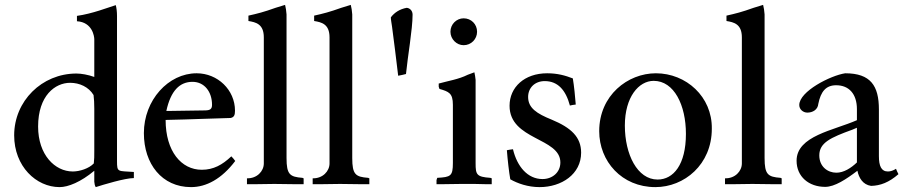

<svg xmlns="http://www.w3.org/2000/svg" viewBox="-20 -754 3713 786"><path d="M528 -50C462 -55 459 -47 459 -95V-688C459 -707 457 -721 454 -733C421 -723 359 -698 295 -689V-667C359 -663 366 -604 366 -593V-439C341 -448 313 -453 293 -453C151 -453 38 -340 38 -200C38 -73 128 12 224 12C259 12 311 -9 366 -55V-10C367 -1 368 6 372 12C403 2 492 -25 528 -25ZM364 -85C344 -64 306 -52 278 -52C205 -52 136 -120 136 -236C136 -363 206 -415 267 -415C306 -415 343 -398 363 -365C365 -348 366 -332 366 -309V-137C366 -115 366 -101 364 -85Z M927 -114C890 -79 854 -59 806 -59C722 -59 658 -135 658 -263C761 -265 869 -270 924 -271C939 -274 942 -284 942 -301C942 -386 871 -454 785 -454C669 -454 569 -344 569 -209C569 -83 643 12 762 12C824 12 887 -21 943 -95C938 -102 933 -108 927 -114ZM768 -419C817 -419 848 -378 848 -325C848 -308 841 -302 818 -302C772 -302 728 -300 683 -300H661C679 -383 716 -419 768 -419Z M1223 0V-24C1221 -25 1219 -25 1218 -26C1167 -30 1153 -39 1153 -107V-695C1152 -709 1150 -723 1147 -734L1108 -722C1061 -705 1033 -698 997 -690V-668C1027 -663 1060 -656 1060 -601V-85C1060 -53 1032 -23 991 -24V0H1030C1056 0 1078 -1 1103 -1C1131 -1 1154 0 1182 0Z M1492 0V-24C1490 -25 1488 -25 1487 -26C1436 -30 1422 -39 1422 -107V-695C1421 -709 1419 -723 1416 -734L1377 -722C1330 -705 1302 -698 1266 -690V-668C1296 -663 1329 -656 1329 -601V-85C1329 -53 1301 -23 1260 -24V0H1299C1325 0 1347 -1 1372 -1C1400 -1 1423 0 1451 0Z M1645 -722C1617 -717 1595 -703 1580 -683C1580 -673 1583 -659 1585 -644C1593 -583 1602 -513 1610 -444C1621 -446 1631 -448 1642 -451C1649 -523 1669 -634 1669 -694C1669 -711 1657 -721 1645 -722Z M1878 -569C1909 -569 1933 -594 1933 -624C1933 -655 1909 -679 1878 -679C1849 -679 1824 -655 1824 -624C1824 -594 1849 -569 1878 -569ZM1993 0V-24L1987 -26C1931 -30 1927 -39 1927 -86V-427C1926 -438 1924 -449 1922 -458L1895 -448C1857 -429 1815 -423 1776 -412V-399L1779 -390C1817 -379 1834 -373 1834 -325V-87C1834 -33 1825 -29 1770 -26L1767 -17V0H1795C1819 0 1843 -1 1867 -1H1923C1938 -1 1952 0 1967 0Z M2337 -326C2335 -354 2330 -404 2325 -433C2294 -445 2262 -454 2220 -454C2127 -454 2066 -397 2066 -321C2066 -180 2274 -191 2274 -89C2274 -48 2241 -21 2201 -21C2140 -21 2097 -72 2080 -143C2072 -142 2063 -141 2055 -139C2058 -100 2064 -47 2069 -20C2099 -3 2141 12 2189 12C2279 12 2359 -41 2359 -129C2359 -193 2318 -231 2239 -264C2177 -289 2142 -312 2142 -357C2142 -395 2170 -422 2210 -422C2263 -422 2296 -386 2313 -322C2321 -324 2329 -325 2337 -326Z M2665 -454C2550 -454 2433 -364 2433 -217C2433 -94 2525 12 2663 12C2781 12 2894 -80 2894 -227C2896 -358 2789 -454 2665 -454ZM2656 -423C2740 -423 2788 -323 2788 -206C2788 -80 2737 -19 2672 -19C2589 -19 2538 -122 2538 -240C2538 -357 2595 -423 2656 -423Z M3180 0V-24C3178 -25 3176 -25 3175 -26C3124 -30 3110 -39 3110 -107V-695C3109 -709 3107 -723 3104 -734L3065 -722C3018 -705 2990 -698 2954 -690V-668C2984 -663 3017 -656 3017 -601V-85C3017 -53 2989 -23 2948 -24V0H2987C3013 0 3035 -1 3060 -1C3088 -1 3111 0 3139 0Z M3658 -41C3654 -48 3651 -56 3648 -63C3637 -56 3626 -52 3615 -52C3588 -52 3578 -74 3578 -115V-306C3578 -403 3544 -454 3440 -454C3380 -445 3252 -380 3252 -324C3252 -306 3268 -293 3285 -293C3307 -293 3328 -305 3330 -329C3340 -379 3361 -405 3403 -405C3455 -405 3488 -370 3488 -307V-262C3393 -220 3241 -198 3241 -96C3241 -31 3291 11 3358 11C3397 11 3444 -20 3490 -55C3496 -26 3512 2 3546 7C3584 6 3619 -7 3658 -41ZM3488 -89C3464 -66 3434 -47 3404 -47C3368 -47 3334 -72 3334 -118C3334 -170 3381 -191 3469 -223L3488 -231Z"/></svg>

Font: Sibila
Style: Regular
Weight: 400
Designer: Stefan Peev
Foundry: Context Ltd
Version: Version 1.000